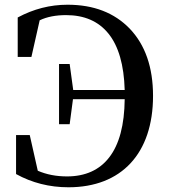

<svg xmlns="http://www.w3.org/2000/svg" viewBox="-20 -775 718 813"><path d="M270 18C494 18 628 -125 628 -369C628 -490 595 -585 529 -654C464 -721 377 -755 266 -755C192 -755 122 -737 55 -701V-534H113L148 -689C179 -704 217 -711 260 -711C337 -711 397 -685 439 -633C482 -580 505 -500 508 -394H290L275 -504H230V-249H275L289 -355H508C507 -246 485 -163 442 -108C401 -55 341 -28 264 -28C218 -28 177 -36 140 -52L106 -203H48V-38C115 -1 189 18 270 18Z"/></svg>

Font: AllPunType SemiBold
Style: Regular
Weight: 600
Version: 1.0